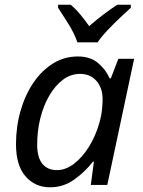

<svg xmlns="http://www.w3.org/2000/svg" viewBox="-20 -786 608 816"><path d="M193 10Q129 10 88.5 -36.5Q48 -83 48 -173Q48 -248 67.5 -315.5Q87 -383 122 -434.5Q157 -486 205 -516Q253 -546 311 -546Q364 -546 397 -518Q430 -490 446 -453H451L483 -536H550L436 0H366L379 -99H375Q341 -55 295 -22.5Q249 10 193 10ZM222 -63Q259 -63 294.5 -90Q330 -117 358.5 -163Q387 -209 403 -266Q411 -295 413.5 -319.5Q416 -344 416 -365Q416 -412 390 -442Q364 -472 320 -472Q281 -472 248 -447.5Q215 -423 190 -380.5Q165 -338 151.5 -284Q138 -230 138 -171Q138 -117 160 -90Q182 -63 222 -63ZM309 -606Q296 -644 271 -684Q246 -724 227 -753V-766H280Q300 -750 320 -726Q340 -702 359 -675Q390 -702 421 -725.5Q452 -749 479 -766H536V-753Q519 -738 491 -711.5Q463 -685 436.5 -657Q410 -629 395 -606Z"/></svg>

Font: Noto IKEA Latin
Style: Italic
Weight: 400
Italic angle: -12°
Designer: Monotype Design Team
Foundry: Monotype Imaging Inc.
Version: Version 1.0